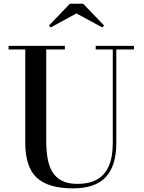

<svg xmlns="http://www.w3.org/2000/svg" viewBox="-20 -996 770 1030"><path d="M698.5 -750V-730.5H604V-230Q604 -106.5 547.5 -46Q491 14.5 371.5 14.5Q238.5 14.5 177 -43Q115.5 -100.5 115.5 -230V-730.5H26V-750H328V-730.5H228V-240Q228 -190.5 235 -148.5Q242 -106.5 260 -75.5Q278 -44.5 311 -27Q344 -9.5 396.5 -9.5Q456.5 -9.5 498.5 -32Q540.5 -54.5 562.8 -103Q585 -151.5 585 -230V-730.5H493.5V-750ZM252.5 -849 242.5 -859 355 -976H426L538.5 -859L528.5 -849L390 -924Z"/></svg>

Font: Bodoni Moda Medium
Style: Regular
Weight: 500
Designer: Owen Earl
Foundry: indestructible type
Version: Version 2.005